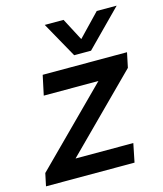

<svg xmlns="http://www.w3.org/2000/svg" viewBox="-118 -760 710 838"><g transform="rotate(-15 237.0 -341.0)"><path d="M253 -521 163 -682H248L301 -581L398 -682H488L329 -521ZM-14 0 -2 -57 326 -385H79L98 -474H479L465 -407L142 -84H403L386 0Z"/></g></svg>

Font: Kanit
Style: Italic
Weight: 400
Italic angle: -12°
Designer: Katatrad Team
Foundry: CadsonDemak
Version: Version 2.000; ttfautohint (v1.8.3)